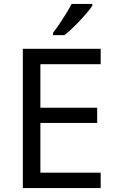

<svg xmlns="http://www.w3.org/2000/svg" viewBox="-20 -964 596 984"><path d="M496 0H97V-714H496V-635H187V-412H478V-334H187V-79H496ZM453 -934Q441 -916 416 -887.5Q391 -859 362.5 -830.5Q334 -802 310 -784H252V-796Q267 -815 284.5 -841Q302 -867 319 -894.5Q336 -922 347 -944H453Z"/></svg>

Font: Noto Sans Buhid
Style: Regular
Weight: 400
Designer: Monotype Design Team
Foundry: Monotype Imaging Inc.
Version: Version 2.001